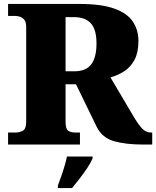

<svg xmlns="http://www.w3.org/2000/svg" viewBox="-20 -734 793 975"><path d="M21 0V-61H59Q78 -61 95.5 -70Q113 -79 113 -116V-597Q113 -622 103.5 -633.5Q94 -645 81.5 -649Q69 -653 59 -653H21V-714H382Q494 -714 560 -690.5Q626 -667 654.5 -624.5Q683 -582 683 -525Q683 -468 663.5 -431Q644 -394 612 -373Q580 -352 541 -341L655 -148Q682 -102 701.5 -81.5Q721 -61 746 -61H753V0H706Q619 0 559 -17Q499 -34 471 -90L366 -306H313V-116Q313 -79 326.5 -70Q340 -61 362 -61H386V0ZM358 -372Q417 -372 443.5 -407.5Q470 -443 470 -513Q470 -585 441 -616Q412 -647 356 -647H313V-372ZM274 208Q281 189 290.5 162.5Q300 136 308 108.5Q316 81 320 61H450V71Q441 92 423.5 118.5Q406 145 385 172Q364 199 346 221H274Z"/></svg>

Font: Noto Serif Tamil Black
Style: Regular
Weight: 900
Designer: Indian Type Foundry, Tom Grace, and the Monotype Design Team
Foundry: Monotype Imaging Inc.
Version: Version 2.004; ttfautohint (v1.8.4.7-5d5b)